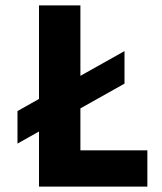

<svg xmlns="http://www.w3.org/2000/svg" viewBox="-20 -694 603 714"><path d="M279 -135H528V0H125V-205L45 -160V-281L125 -326V-674H279V-412L443 -504V-383L279 -291Z"/></svg>

Font: Hind Bold
Style: Regular
Weight: 700
Designer: Manushi Parikh, Satya Rajpurohit
Foundry: Indian Type Foundry
Version: Version 1.201;PS 1.0;hotconv 1.0.78;makeotf.lib2.5.61930; tt